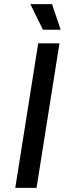

<svg xmlns="http://www.w3.org/2000/svg" viewBox="-20 -910 314 930"><path d="M274 -766 232 -890H127L188 -766ZM54 0H157L268 -700H165Z"/></svg>

Font: Arthouse Owned Medium
Style: Italic
Weight: 500
Italic angle: -10°
Designer: Jeremy Tribby
Foundry: Tribby Type
Version: Version 1.000;PS 001.000;hotconv 1.0.88;makeotf.lib2.5.64775